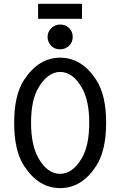

<svg xmlns="http://www.w3.org/2000/svg" viewBox="-20 -969 626 999"><path d="M406.7 -949.2V-871.1H178.2V-949.2ZM293 -712.4Q264.2 -712.4 247.1 -730Q227.5 -750 227.5 -776.9Q227.5 -803.7 247.1 -822.8Q266.1 -841.3 293 -841.3Q320.8 -841.3 338.9 -823.7Q358.4 -804.7 358.4 -776.9Q358.4 -749 338.9 -730.7Q319.3 -712.4 293 -712.4ZM292.5 -64.5Q358.4 -64.5 406.2 -147Q444.3 -212.9 444.3 -330.1Q444.3 -446.3 406.2 -512.2Q358.4 -594.7 293 -594.7Q228.5 -594.7 179.7 -512.2Q141.6 -447.8 141.6 -330.1Q141.6 -214.8 179.7 -147Q226.1 -64.5 292.5 -64.5ZM293 9.8Q180.7 9.8 105.5 -105.5Q53.7 -184.1 53.7 -330.1Q53.7 -475.1 105.5 -553.7Q181.2 -668.9 293.2 -668.9Q405.3 -668.9 480.5 -553.7Q532.2 -474.6 532.2 -330.3Q532.2 -186 480.5 -105.5Q405.8 9.8 293 9.8Z"/></svg>

Font: Consola Mono
Style: Book
Weight: 400
Monospace: yes
Designer: Wojciech Kalinowski "wmk69" (wmk69@o2.pl)
Foundry: Wojciech Kalinowski "wmk69" (wmk69@o2.pl)
Version: Version 2.1.0